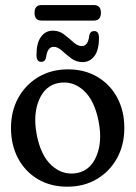

<svg xmlns="http://www.w3.org/2000/svg" viewBox="-20 -712 524 742"><path d="M243 -444Q307 -444 356.2 -415Q405.5 -386 433 -334.8Q460.5 -283.5 460.5 -217Q460.5 -152 432.5 -101Q404.5 -50 354.8 -20.2Q305 9.5 240 9.5Q175.5 9.5 126.5 -19.5Q77.5 -48.5 50 -99.8Q22.5 -151 22.5 -217.5Q22.5 -282.5 50.5 -333.5Q78.5 -384.5 128.2 -414.2Q178 -444 243 -444ZM278.5 -43.5Q329.5 -53.5 352.8 -109Q376 -164.5 361.5 -240.5Q346 -324 302.8 -362.8Q259.5 -401.5 205 -391Q154 -381 130.8 -325.5Q107.5 -270 121.5 -194Q137 -110.5 180.5 -71.8Q224 -33 278.5 -43.5ZM299.5 -472Q274 -472 254.8 -486.8Q235.5 -501.5 219.2 -516.2Q203 -531 187.5 -531Q163 -531 158 -490Q154.5 -473 139 -473Q121 -473 121 -499.5Q121 -546 138.5 -569.8Q156 -593.5 184 -593.5Q209 -593.5 228.2 -578.5Q247.5 -563.5 263.8 -548.8Q280 -534 296 -534Q321 -534 325 -575.5Q329 -592 344 -592Q362.5 -592 362.5 -566Q362.5 -518.5 344.8 -495.2Q327 -472 299.5 -472ZM113.5 -662.5Q113.5 -692.5 140.5 -692.5H342.5Q370 -692.5 370 -662.5Q370 -632.5 342.5 -632.5H140.5Q113.5 -632.5 113.5 -662.5Z"/></svg>

Font: Fraunces 144pt SuperSoft
Style: Regular
Weight: 400
Version: Version 1.000;[b76b70a41]